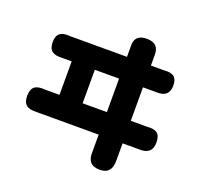

<svg xmlns="http://www.w3.org/2000/svg" viewBox="-142 -952 1223 1169"><g transform="rotate(20 469.0 -368.0)"><path d="M618 56Q535 56 540 -33Q540 -34 540 -35V-143H346H152Q145 -143 137 -143Q93 -141 72 -157Q50 -174 50 -216Q50 -259 72 -277Q94 -293 139 -289Q146 -289 152 -289H233V-506H187Q177 -506 167 -506Q125 -504 105 -520Q84 -537 84 -577.5Q84 -618 106 -635Q126 -651 169 -647Q178 -647 187 -647H540V-713Q535 -792 617 -792Q698 -792 695 -712V-647H768Q776 -647 783 -647Q825 -651 845 -635Q865 -619 865 -578Q865 -501 780 -506Q774 -506 768 -506H695V-289H790Q796 -289 801 -289Q846 -293 866 -277Q887 -261 887 -218Q887 -138 799 -143Q795 -143 790 -143H695V-37Q695 -36 695 -35Q698 56 618 56ZM383 -289H540V-506H383V-397Z"/></g></svg>

Font: GenSenRounded TW H
Style: Regular
Weight: 900
Version: Version 1.501;PS 1;hotconv 16.6.51;makeotf.lib2.5.65220